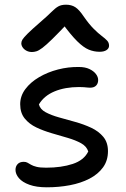

<svg xmlns="http://www.w3.org/2000/svg" viewBox="-20 -788 535 818"><path d="M179.4 10Q135.2 10 105.2 -0.9Q75.2 -11.8 60.6 -29Q46 -46.2 46 -64.4Q46 -79 55 -88.8Q64 -98.6 81.2 -98.6Q90.6 -98.6 97.1 -94.9Q103.6 -91.2 112.3 -86.1Q121 -81 135.8 -77.3Q150.6 -73.6 176.6 -73.6Q241.4 -73.6 289.6 -89.5Q337.8 -105.4 356 -142.6Q349 -164.8 325.4 -177.8Q301.8 -190.8 269.1 -200.4Q236.4 -210 200.9 -220.3Q165.4 -230.6 135 -245Q104.6 -259.4 85.3 -283.2Q66 -307 66 -344Q66 -379 88 -408.4Q110 -437.8 146.5 -459.2Q183 -480.6 227.2 -492Q271.4 -503.4 316.4 -502.6Q342.6 -502.6 360.8 -494Q379 -485.4 388.6 -472.8Q398.2 -460.2 398.2 -447Q398.2 -432.4 389.5 -423.4Q380.8 -414.4 364 -414.4Q358.2 -414.4 351.9 -415.1Q345.6 -415.8 337.5 -416.5Q329.4 -417.2 317 -417.2Q257.2 -417.2 212.4 -398.6Q167.6 -380 145.8 -343.2Q150.8 -322.6 174.3 -309.9Q197.8 -297.2 231.2 -287.9Q264.6 -278.6 300.8 -268.5Q337 -258.4 368.5 -243.7Q400 -229 420 -205.1Q440 -181.2 440 -144Q440 -103.8 418.8 -74.7Q397.6 -45.6 361.1 -26.7Q324.6 -7.8 277.7 1.1Q230.8 10 179.4 10ZM116.2 -566.4Q103.2 -566.4 92.8 -571.9Q82.4 -577.4 76.6 -586Q70.8 -594.6 70.8 -603.6Q70.8 -611.4 75.8 -619.6Q80.8 -627.8 97.8 -644.8Q114.8 -661.8 152 -694Q182.6 -720.4 198.9 -736.8Q215.2 -753.2 228.2 -760.6Q241.2 -768 261.4 -768Q284.2 -768 300.7 -757.5Q317.2 -747 336.8 -717.6Q359.6 -684.8 379.2 -665.3Q398.8 -645.8 413.5 -634.8Q428.2 -623.8 436.4 -615Q444.6 -606.2 444.6 -593.2Q444.6 -581.8 433.8 -574.6Q423 -567.4 404.4 -567.4Q380.4 -567.4 358.2 -576.5Q336 -585.6 308.8 -612.4Q281.6 -639.2 243.2 -691.8L271.4 -692.2Q229 -647.4 202.7 -621.6Q176.4 -595.8 160.6 -584Q144.8 -572.2 134.8 -569.3Q124.8 -566.4 116.2 -566.4Z"/></svg>

Font: Shantell Sans Light
Style: Regular
Weight: 300
Designer: Stephen Nixon, Anya Danilova, Shantell Martin
Foundry: Arrow Type
Version: Version 1.011;[c5ecc13dd]